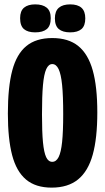

<svg xmlns="http://www.w3.org/2000/svg" viewBox="-20 -846 481 878"><path d="M16 -327Q16 -448 36 -523.5Q56 -599 100.5 -635.5Q145 -672 219 -672Q293 -672 338 -635.5Q383 -599 404 -524.5Q425 -450 425 -332Q425 -214 404 -138.5Q383 -63 337 -25.5Q291 12 216 12Q143 12 99 -25Q55 -62 35.5 -136.5Q16 -211 16 -327ZM269 -324Q269 -408 264 -457.5Q259 -507 248 -530Q237 -553 219 -553Q202 -553 191.5 -530Q181 -507 176.5 -457Q172 -407 172 -323Q172 -242 176.5 -195.5Q181 -149 191 -127.5Q201 -106 219 -106Q237 -106 248 -127.5Q259 -149 264 -196.5Q269 -244 269 -324ZM231 -762Q231 -795 249 -810.5Q267 -826 301 -826Q335 -826 352.5 -810.5Q370 -795 370 -762Q370 -728 352.5 -713Q335 -698 301 -698Q267 -698 249 -713Q231 -728 231 -762ZM72 -763Q72 -796 90 -811Q108 -826 141 -826Q175 -826 193.5 -811Q212 -796 212 -763Q212 -728 194 -713Q176 -698 141 -698Q107 -698 89.5 -713Q72 -728 72 -763Z"/></svg>

Font: Bricolage Grotesque 96pt Condensed ExBd
Style: Regular
Weight: 800
Width: 3
Designer: Mathieu Triay
Foundry: Atelier Triay
Version: Version 1.001;Glyphs 3.2 (3207)